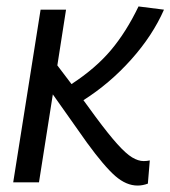

<svg xmlns="http://www.w3.org/2000/svg" viewBox="-20 -566 529 596"><path d="M21 0 106 -536H185L158 -363L202 -305Q277 -354 324.5 -410.5Q372 -467 410 -546L489 -536Q454 -456 387.5 -381.5Q321 -307 239 -255L277 -203Q317 -149 344 -119Q371 -89 390 -77.5Q409 -66 426 -66Q436 -66 445 -68L439 4Q423 10 407 10Q372 10 338 -19.5Q304 -49 250 -123L144 -273L101 0Z"/></svg>

Font: Georama
Style: Italic
Weight: 400
Italic angle: -9°
Designer: Jean-Baptiste Levee
Foundry: Production Type
Version: Version 1.000